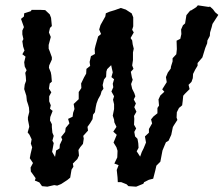

<svg xmlns="http://www.w3.org/2000/svg" viewBox="-20 -700 841 722"><path d="M158 2 138 0 128 -14 111 -21 114 -30 96 -55 95 -70 104 -87 92 -105 95 -121 101 -146 96 -160 99 -176 91 -193 84 -202 90 -223 89 -230 85 -250V-259L90 -279L89 -295L86 -306L81 -321L79 -340L71 -365L73 -382L78 -396L77 -412L75 -426L80 -436L73 -450L71 -466L76 -487L64 -496L72 -510L67 -525L64 -545L68 -553L64 -571V-585L70 -598L59 -629L70 -638L71 -650L96 -658L99 -663H130L150 -662L167 -646L172 -633L175 -602L168 -595L164 -578L171 -561L163 -531V-517L167 -507L175 -485V-476L165 -454L164 -445L171 -428L173 -417L175 -393L167 -386L164 -367L173 -353L165 -338V-319L171 -304L168 -291L178 -283L169 -260L168 -247L175 -233V-222L177 -201L182 -189L177 -171L182 -162L176 -129L187 -110L191 -134L204 -142L205 -156L214 -175L210 -185L225 -204L227 -219L241 -236L236 -253L253 -261L255 -276L260 -290L257 -309L276 -327V-354L286 -369L285 -386L296 -409L304 -423L305 -441L319 -452L317 -467L322 -489L337 -497L336 -515L339 -528L349 -563L360 -572L353 -589L358 -606L376 -638L378 -650L392 -656L412 -662L434 -670L453 -664L470 -653L475 -650L481 -635V-601L477 -588L483 -578L471 -557L477 -548L479 -533L483 -517L480 -503V-474L477 -454L482 -441L472 -430L476 -409L479 -400L473 -384L477 -366L485 -350L489 -338L483 -326L491 -311L485 -297L493 -280L484 -264L485 -253L484 -231L492 -217L485 -204L488 -187L497 -178L500 -161L501 -144L494 -131L507 -111L513 -128L520 -142L529 -164L528 -170L525 -187L540 -201V-215L552 -236L548 -251L557 -262L572 -274V-294L578 -303L576 -326L583 -341L598 -355L590 -364L600 -380L607 -391L604 -410L611 -427L622 -442L623 -450L629 -469V-481L643 -496L645 -515L644 -547L658 -554L662 -572L661 -589L668 -605L676 -612L681 -643L695 -660L699 -661L718 -673L724 -680L764 -674L770 -675L781 -665L789 -654L801 -644L779 -610L776 -598L770 -578L769 -565L760 -548L759 -537L752 -520L741 -484L723 -463V-453L714 -438L706 -422L705 -406L700 -392L689 -381L693 -365L675 -347L669 -340L667 -320L665 -304L653 -294L645 -278L644 -258L647 -249L634 -229L630 -222L624 -193L614 -171L604 -165L598 -151L591 -134L587 -113L583 -92L568 -77L564 -59L556 -28L540 -24L522 -15L519 -9L492 2L463 0L456 -7L436 -15H423L422 -33L419 -61L426 -79L410 -85L421 -108L422 -133L418 -146L407 -164L419 -193L406 -205L418 -223L410 -240L409 -250L404 -265L407 -280L409 -290V-308L405 -325L409 -338L399 -356L406 -372L404 -385L409 -402L399 -410L404 -428L401 -441L398 -455L383 -440L380 -431L379 -411L371 -401L366 -380L369 -366L362 -357L358 -343L349 -327L343 -311L340 -297L337 -278L330 -269L328 -252L319 -237L309 -223L311 -209L293 -189L295 -179L292 -159L282 -147L275 -136L277 -115L271 -102L254 -85L256 -73L249 -62L244 -32L233 -23L210 -8L195 -2L184 -4Z"/></svg>

Font: Winky Rough
Style: Italic
Weight: 400
Italic angle: -8.97852°
Designer: Simon Atzbach
Foundry: typofactur
Version: Version 1.206